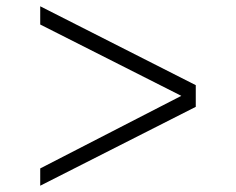

<svg xmlns="http://www.w3.org/2000/svg" viewBox="-20 -569 751 611"><path d="M603 -298V-229L108 22V-33L557 -264L108 -491V-549Z"/></svg>

Font: GFS Gazis
Style: Regular
Weight: 400
Designer: George Matthiopoulos
Foundry: George Matthiopoulos
Version: Version 1.0